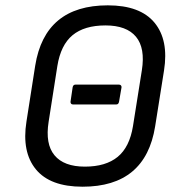

<svg xmlns="http://www.w3.org/2000/svg" viewBox="-20 -687 669 719"><path d="M289.1 12.2Q168 12.2 114.5 -52.7Q61 -117.7 79.1 -231.9L111.8 -440.9Q147.9 -667 383.8 -667Q504.9 -667 558.6 -602.1Q612.3 -537.1 594.2 -422.9L561 -213.9Q524.9 12.2 289.1 12.2ZM297.9 -63Q376 -63 420.7 -99.6Q465.3 -136.2 478 -214.8L511.2 -423.8Q524.4 -506.8 489.3 -549.3Q454.1 -591.8 375 -591.8Q295.9 -591.8 251.7 -555.2Q207.5 -518.6 194.8 -439.9L162.1 -231Q148.9 -147.9 184.1 -105.5Q219.2 -63 297.9 -63ZM252.9 -295.9Q248.5 -295.9 246.1 -298.8Q243.7 -301.8 244.1 -306.2L252 -359.9Q253.9 -370.1 262.2 -370.1H425.8Q430.2 -370.1 432.9 -367.2Q435.5 -364.3 435.1 -359.9L425.8 -306.2Q423.8 -295.9 416 -295.9Z"/></svg>

Font: Sofia Sans
Style: Italic
Weight: 400
Italic angle: -9°
Designer: Botio Nikoltchev, Ani Petrova
Foundry: lettersoup
Version: Version 4.100